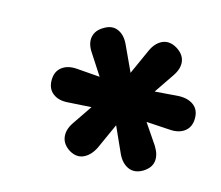

<svg xmlns="http://www.w3.org/2000/svg" viewBox="-63 -784 598 519"><g transform="rotate(15 236.0 -525.0)"><path d="M169 -352Q148 -365 145 -385Q142 -405 156 -426L194 -482L129 -478Q103 -476 87 -488.5Q71 -501 71 -525Q71 -549 87 -561.5Q103 -574 129 -572L194 -567L157 -624Q142 -646 145.5 -665.5Q149 -685 170 -697Q191 -710 210 -701.5Q229 -693 240 -668L272 -599L303 -668Q314 -693 333 -701.5Q352 -710 374 -697Q395 -684 398 -664.5Q401 -645 386 -623L348 -567L414 -572Q440 -573 456 -561Q472 -549 472 -525Q472 -501 456 -488.5Q440 -476 414 -478L348 -482L386 -426Q400 -404 397.5 -385Q395 -366 374 -353Q352 -340 333 -348.5Q314 -357 303 -381L271 -452L239 -381Q227 -357 208.5 -348.5Q190 -340 169 -352Z"/></g></svg>

Font: Nunito ExtraBold
Style: Italic
Weight: 800
Italic angle: -9°
Designer: Vernon Adams
Foundry: Vernon Adams
Version: Version 3.601; ttfautohint (v1.8.2.53-6de2)